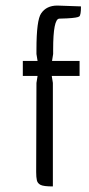

<svg xmlns="http://www.w3.org/2000/svg" viewBox="-20 -560 321 690"><path d="M62 -287V-341H115L111 -366V-382Q111 -488 128 -512Q147 -540 186 -540L271 -537Q271 -506 265 -501Q259 -496 221 -494L193 -493Q171 -492 171 -382V-366L167 -341H266V-287H166L170 -262V110Q137 110 126 104.5Q115 99 112.5 88Q110 77 110 58L111 -262L115 -287Z"/></svg>

Font: Economica
Style: Regular
Weight: 400
Designer: Vicente Lamonaca
Foundry: Vicente Lamonaca
Version: Version 1.101